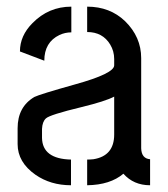

<svg xmlns="http://www.w3.org/2000/svg" viewBox="-20 -550 497 569"><path d="M32.2 -123Q32.2 -69.3 85 -32.2Q129.9 -1 190.4 -1V-77.1Q105.5 -79.1 104.5 -141.6V-168Q105.5 -189.5 116.2 -199.2Q127.9 -210 220.7 -232.4Q293 -250 318.4 -263.7V-151.4Q318.4 -87.9 256.8 -78.1Q247.1 -77.1 238.3 -77.1V-1Q306.6 -2 345.7 -35.2Q376 -1 424.8 -1V-78.1Q399.4 -80.1 398.4 -110.4V-377.9Q398.4 -440.4 350.6 -487.3Q305.7 -530.3 238.3 -530.3V-455.1Q284.2 -455.1 306.6 -418Q318.4 -398.4 318.4 -375V-356.4Q318.4 -332 202.1 -299.8Q97.7 -270.5 82 -262.7Q32.2 -233.4 32.2 -169.9ZM39.1 -397.5 111.3 -370.1Q111.3 -424.8 156.2 -446.3Q172.9 -454.1 191.4 -454.1V-530.3Q124 -530.3 76.2 -481.4Q39.1 -444.3 39.1 -397.5Z"/></svg>

Font: Post No Bills Colombo SemiBold
Style: Regular
Weight: 600
Designer: Kosala Senevirathne, Siva Puranthara, Lasantha Premarathna, Tharique Azeez
Foundry: Mooniak
Version: Version 1.220 ; ttfautohint (v1.6)